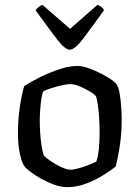

<svg xmlns="http://www.w3.org/2000/svg" viewBox="-20 -772 576 792"><path d="M258 0Q232 0 204 -10Q176 -20 151 -34Q126 -48 108 -61.5Q90 -75 83 -83Q70 -99 62 -137.5Q54 -176 54 -220Q54 -281 62 -333Q70 -385 80 -417Q94 -426 119 -440Q144 -454 175 -467.5Q206 -481 238.5 -490.5Q271 -500 300 -500Q318 -500 342 -492Q366 -484 391 -471.5Q416 -459 435 -446.5Q454 -434 461 -424Q469 -413 473.5 -386.5Q478 -360 480 -330Q482 -300 482 -277Q482 -222 474 -169.5Q466 -117 457 -85Q440 -71 408.5 -51Q377 -31 337.5 -15.5Q298 0 258 0ZM271 -72Q285 -72 307 -78.5Q329 -85 349 -93Q369 -101 377 -105Q384 -123 387.5 -156Q391 -189 391 -220Q391 -252 389 -285.5Q387 -319 383 -344Q379 -369 375 -376Q371 -382 352.5 -393.5Q334 -405 310.5 -415Q287 -425 269 -425Q257 -425 234.5 -420Q212 -415 190.5 -408Q169 -401 158 -395Q152 -380 148 -343.5Q144 -307 144 -277Q144 -224 150 -181Q156 -138 162 -129Q167 -123 187 -109Q207 -95 231 -83.5Q255 -72 271 -72ZM268 -567Q248 -567 214 -611.5Q180 -656 127 -729Q130 -736 138 -742.5Q146 -749 155 -752L269 -653L382 -752Q402 -745 409 -730Q354 -653 321 -610Q288 -567 268 -567Z"/></svg>

Font: Texturina
Style: Regular
Weight: 400
Designer: Guillermo Torres Carreño
Foundry: Omnibus-Type
Version: Version 1.002; ttfautohint (v1.8.3)